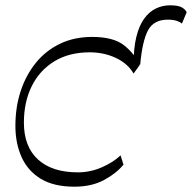

<svg xmlns="http://www.w3.org/2000/svg" viewBox="-20 -695 723 723"><path d="M483 -452Q483 -514 493.5 -556.5Q504 -599 523 -625Q542 -651 567 -663Q592 -675 620 -675Q648 -675 662 -668.5Q676 -662 683 -649L665 -606Q659 -612 645.5 -616.5Q632 -621 612 -621Q559 -621 537.5 -581Q516 -541 508 -452ZM260 8Q183 8 134 -21.5Q85 -51 61.5 -103Q38 -155 38 -221Q38 -292 58 -352.5Q78 -413 115.5 -459Q153 -505 206.5 -530.5Q260 -556 327 -556Q407 -556 447 -524.5Q487 -493 506 -450L483 -418Q461 -456 416 -477Q371 -498 318 -498Q240 -498 184.5 -464Q129 -430 99.5 -370.5Q70 -311 70 -233Q70 -143 123 -94.5Q176 -46 273 -46Q320 -46 363.5 -65Q407 -84 434 -110L445 -75Q418 -42 371.5 -17Q325 8 260 8Z"/></svg>

Font: Savate ExtraLight
Style: Italic
Weight: 200
Italic angle: -11°
Designer: Max Esnée
Foundry: Plomb Type
Version: Version 2.000